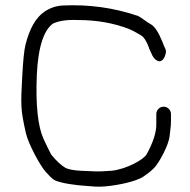

<svg xmlns="http://www.w3.org/2000/svg" viewBox="-20 -679 710 719"><path d="M592.8 -279.5C577.7 -279.5 565.3 -267 565.3 -252V-212.1C565.3 -182.9 553.6 -145.6 528.9 -100.9C517.2 -80.8 454 -45.9 398.9 -39.7C331.2 -35.1 351.1 -37.3 283 -39.5C257.4 -40.8 240 -44.1 226.3 -49.6C209.2 -60.1 190.7 -76.1 171.3 -100.8C161.9 -119 151.9 -139.6 142.8 -159.5C122.1 -205.3 113 -285.4 117.9 -398.7C122.6 -505.3 145.4 -567.8 178.7 -590.8C199.9 -600.8 230 -605.7 270.9 -604L271.4 -604H271.9C340.7 -604 403.4 -593.1 460.8 -571.4C476.5 -565.3 494.6 -554.6 508.8 -546.2L509.2 -545.5L509.6 -545.3C516.9 -541.7 528 -527.7 537.8 -500.5L538.1 -498.1L546.5 -480C551.8 -466.4 559.4 -455.7 570.1 -451.2C585.9 -443.5 597.1 -462.3 600.2 -477.5C602.4 -484.3 602 -492.4 597.5 -499.7C595.2 -504.4 592 -511.9 588.4 -522C573.6 -557.3 560.2 -580.6 541.9 -589.8C526.2 -598.5 515.4 -609.2 496 -620L495.3 -619.8L494.6 -620C405.8 -650.1 312.5 -663 215.8 -658.4C189.6 -657.3 167 -649 146 -635C112.7 -612 90.1 -569.8 75.3 -510.8C70.2 -490 66.5 -451.7 63.3 -393.8C57.2 -279.9 57.3 -269.2 76.9 -180.6C85.6 -142 128.2 -61.6 151.2 -35.2C164.6 -20.4 174.5 -10.4 183.9 -4.5C207.7 7.6 269.6 15.4 301.1 17C323.5 18.4 345.4 22.1 374.7 19C431.7 13.6 491.6 -1.1 515.7 -16.8C531.7 -28.6 541.8 -34.2 558 -51C574.9 -68.2 612.2 -135.4 615.3 -170.5C617.3 -193.8 620.3 -204.2 620.3 -226V-252C620.3 -267 607.8 -279.5 592.8 -279.5Z"/></svg>

Font: MewTooHand
Style: BdWide
Weight: 400
Designer: Mew Too, Robert Jablonski
Version: Version 0.77